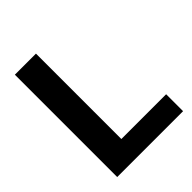

<svg xmlns="http://www.w3.org/2000/svg" viewBox="-200 -827 943 943"><g transform="rotate(-45 271.0 -355.5)"><path d="M210 -117.7H521V0H63.5V-710.9H210Z"/></g></svg>

Font: Vazir FD-UI
Style: Bold-FD-UI
Weight: 700
Designer: Saber Rastikerdar
Foundry: Saber Rastikerdar
Version: Version 30.0.0